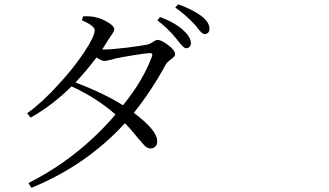

<svg xmlns="http://www.w3.org/2000/svg" viewBox="-20 -816 1540 900"><path d="M127 64.5 113.3 42Q347.7 -76.2 521.5 -279.3Q432.6 -357.4 315.4 -411.1Q223.6 -320.3 123 -264.6L107.4 -285.2Q178.7 -335.9 255.9 -421.9Q326.2 -498 375 -571.8Q423.8 -645.5 423.8 -673.8Q423.8 -695.3 364.3 -720.7L369.1 -739.3Q402.3 -741.2 427.7 -735.4Q458 -728.5 486.3 -710.9Q515.6 -693.4 515.6 -679.7Q515.6 -669.9 502.9 -652.3Q493.2 -638.7 487.3 -628.9Q472.7 -604.5 459 -584H468.8Q501 -584 576.2 -592.8Q644.5 -601.6 668 -606.4Q682.6 -609.4 698.2 -620.1Q710 -628.9 717.8 -628.9Q737.3 -628.9 768.6 -604.5Q800.8 -580.1 800.8 -561.5Q800.8 -551.8 781.2 -537.6Q761.7 -523.4 755.9 -511.7Q689.5 -389.6 607.4 -287.1Q716.8 -205.1 716.8 -155.3Q717.8 -139.6 709 -129.9Q700.2 -120.1 684.6 -120.1Q672.9 -120.1 660.2 -130.9Q652.3 -138.7 629.9 -165Q594.7 -209 565.4 -238.3Q384.8 -41 127 64.5ZM556.6 -322.3Q652.3 -441.4 692.4 -551.8Q698.2 -567.4 681.6 -567.4Q656.2 -565.4 602.5 -556.6Q548.8 -547.9 522.5 -542Q516.6 -541 504.9 -537.1Q478.5 -530.3 468.8 -530.3Q456.1 -530.3 432.6 -546.9Q383.8 -482.4 334 -429.7Q470.7 -377 556.6 -322.3ZM851.6 -589.8Q841.8 -589.8 820.3 -617.2Q810.5 -628.9 805.7 -635.7Q766.6 -683.6 717.8 -720.7L730.5 -736.3Q800.8 -710 839.8 -673.8Q874 -642.6 875 -614.3Q875 -591.8 851.6 -589.8ZM939.5 -656.2Q927.7 -656.2 909.2 -680.7Q898.4 -695.3 891.6 -702.1Q849.6 -747.1 801.8 -780.3L814.5 -795.9Q880.9 -772.5 923.8 -741.2Q961.9 -711.9 961.9 -681.6Q961.9 -658.2 939.5 -656.2Z"/></svg>

Font: Bpmf GenYo Min R
Style: R
Weight: 400
Foundry: But Ko
Version: Version 1.320